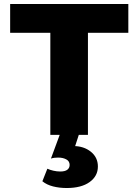

<svg xmlns="http://www.w3.org/2000/svg" viewBox="-20 -678 697 965"><path d="M233 0V-658H422V0ZM31 -513V-658H625V-513ZM280 0H376L350 80L281 73Q290 65 308.5 60.5Q327 56 348 56Q401 56 436.5 84.5Q472 113 472 159Q472 207 430.5 237Q389 267 315 267Q279 267 247 259Q215 251 193 233L218 170Q231 176 248.5 180Q266 184 283 184Q307 184 318.5 175Q330 166 330 151Q330 132 313 123Q296 114 273 114Q263 114 254 115Q245 116 236 119Z"/></svg>

Font: Ysabeau Office Black
Style: Regular
Weight: 900
Designer: Christian Thalmann (Catharsis Fonts)
Version: Version 2.001;gftools[0.9.30]; featfreeze: tnum,lnum,ss02